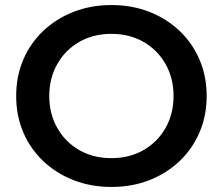

<svg xmlns="http://www.w3.org/2000/svg" viewBox="-20 -730 882 760"><path d="M421 10Q340 10 271 -17Q202 -44 151 -92.5Q100 -141 72 -206.5Q44 -272 44 -350Q44 -428 72 -493.5Q100 -559 151 -607.5Q202 -656 271 -683Q340 -710 421 -710Q503 -710 571.5 -683Q640 -656 691 -607.5Q742 -559 770 -493.5Q798 -428 798 -350Q798 -272 770 -206.5Q742 -141 691 -92.5Q640 -44 571.5 -17Q503 10 421 10ZM421 -104Q492 -104 547.5 -135.5Q603 -167 635 -223Q667 -279 667 -350Q667 -421 635 -477Q603 -533 547.5 -564.5Q492 -596 421 -596Q350 -596 294.5 -564.5Q239 -533 207 -477Q175 -421 175 -350Q175 -279 207 -223Q239 -167 294.5 -135.5Q350 -104 421 -104Z"/></svg>

Font: Montserrat SemiBold
Style: Regular
Weight: 600
Designer: Julieta Ulanovsky
Foundry: Julieta Ulanovsky
Version: Version 9.000; ttfautohint (v1.8.4.7-5d5b)